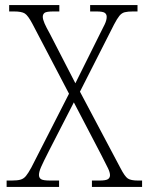

<svg xmlns="http://www.w3.org/2000/svg" viewBox="-20 -734 584 754"><path d="M6 0V-25H26Q48 -25 60.5 -28.5Q73 -32 82 -43Q91 -54 103 -76L251 -366L107 -641Q90 -673 77.5 -681Q65 -689 35 -689H16V-714H213V-689H190Q162 -689 155 -683.5Q148 -678 148 -668Q148 -658 155 -642Q162 -626 175 -603L276 -407L373 -602Q384 -623 391.5 -639Q399 -655 399 -668Q399 -678 391.5 -683.5Q384 -689 359 -689H334V-714H520V-689H502Q482 -689 470 -686Q458 -683 449 -672Q440 -661 428 -638L294 -374L453 -74Q470 -41 482 -33Q494 -25 522 -25H538V0H341V-25H370Q396 -25 404 -30.5Q412 -36 412 -46Q412 -57 404 -73.5Q396 -90 378 -125L270 -332L173 -143Q150 -98 141.5 -78.5Q133 -59 133 -47Q133 -36 141 -30.5Q149 -25 178 -25H212V0Z"/></svg>

Font: Noto Serif Tamil SemiCondensed ExtraLight
Style: Regular
Weight: 200
Width: 4
Designer: Indian Type Foundry, Tom Grace, and the Monotype Design Team
Foundry: Monotype Imaging Inc.
Version: Version 2.004; ttfautohint (v1.8.4.7-5d5b)